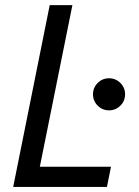

<svg xmlns="http://www.w3.org/2000/svg" viewBox="-20 -740 549 760"><path d="M32.2 0 176.8 -719.7H266.6L137.7 -80.1H419.4L403.3 0ZM411.6 -303.2Q385.3 -303.2 366.7 -321.8Q348.1 -340.3 348.1 -366.7Q348.1 -393.1 366.7 -411.6Q385.3 -430.2 411.6 -430.2Q438 -430.2 456.5 -411.6Q475.1 -393.1 475.1 -366.7Q475.1 -340.3 456.5 -321.8Q438 -303.2 411.6 -303.2Z"/></svg>

Font: Reddit Sans
Style: Italic
Weight: 400
Italic angle: -11.25°
Designer: Stephen Hutchings
Version: Version 1.013